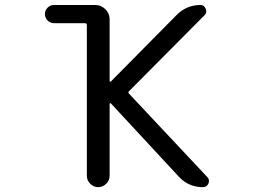

<svg xmlns="http://www.w3.org/2000/svg" viewBox="-20 -775 1040 774"><path d="M197.3 -754.9H364.3Q387.7 -754.9 404.8 -737.8Q421.9 -720.7 421.9 -697.3V-449.2Q421.9 -446.3 423.8 -445.8Q425.8 -445.3 426.8 -446.3L691.4 -713.9Q731.4 -754.9 789.1 -754.9Q802.7 -754.9 809.1 -739.7Q815.4 -724.6 805.7 -714.8L500 -407.2Q495.1 -402.3 500 -397.5L815.4 -61.5Q822.3 -54.7 822.3 -45.9Q822.3 -41 820.3 -35.2Q813.5 -20.5 797.9 -20.5Q741.2 -20.5 702.1 -61.5L426.8 -358.4Q425.8 -359.4 423.8 -358.9Q421.9 -358.4 421.9 -355.5V-66.4Q421.9 -47.9 408.2 -34.2Q394.5 -20.5 376 -20.5Q357.4 -20.5 343.8 -34.2Q330.1 -47.9 330.1 -66.4V-673.8Q330.1 -681.6 322.3 -681.6H197.3Q182.6 -681.6 171.9 -692.4Q161.1 -703.1 161.1 -718.3Q161.1 -733.4 171.9 -744.1Q182.6 -754.9 197.3 -754.9Z"/></svg>

Font: Rounded Mgen+ 1m regular
Style: Regular
Weight: 400
Designer: [Source Han Sans]
Ryoko NISHIZUKA  (kana & ideographs); Paul D. Hunt (Latin, Greek & Cyrillic); Wenlong ZHANG  (bopomofo
Version: Version 1.059.20150602